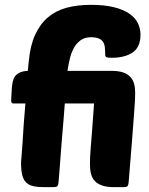

<svg xmlns="http://www.w3.org/2000/svg" viewBox="-20 -774 617 794"><path d="M454 0Q423 0 403.5 -6.5Q384 -13 372.5 -25Q361 -37 356.5 -54.5Q352 -72 352 -95Q352 -108 352.5 -121.5Q353 -135 355 -160.5Q357 -186 360.5 -229.5Q364 -273 369 -346H248Q246 -316 243 -281Q240 -246 237 -210.5Q234 -175 231.5 -141Q229 -107 227 -81Q225 -55 223.5 -38Q222 -21 222 -20Q221 -8 217 -4Q213 0 200 0H164Q137 0 118.5 -4Q100 -8 88.5 -19Q77 -30 72 -50Q67 -70 67 -102Q70 -139 73 -180Q75 -215 78 -258.5Q81 -302 85 -346H37Q26 -346 26 -357L29 -411Q30 -423 32.5 -435.5Q35 -448 41.5 -457.5Q48 -467 61 -473.5Q74 -480 95 -481L99 -521Q105 -586 125.5 -630.5Q146 -675 178.5 -702.5Q211 -730 255.5 -742Q300 -754 356 -754Q411 -754 450 -744.5Q489 -735 514 -718Q539 -701 550 -678.5Q561 -656 561 -631Q561 -579 528.5 -557Q496 -535 441 -535Q426 -535 420.5 -537.5Q415 -540 415 -549Q415 -565 413.5 -578.5Q412 -592 406 -601Q400 -610 388 -615Q376 -620 356 -620Q331 -620 314 -608Q297 -596 286 -576.5Q275 -557 269 -532Q263 -507 259 -481H440Q470 -481 489 -474.5Q508 -468 519 -456Q530 -444 534.5 -427.5Q539 -411 539 -390Q539 -375 538 -356Q537 -337 534 -298Q531 -259 526 -193.5Q521 -128 512 -20Q511 -8 507 -4Q503 0 490 0Z"/></svg>

Font: Poetsen One
Style: Regular
Weight: 400
Designer: Pablo Impallari, Rodrigo Fuenzalida
Foundry: Pablo Impallari, Rodrigo Fuenzalida
Version: Version 1.001; ttfautohint (v0.93) -l 8 -r 50 -G 200 -x 14 -